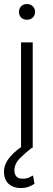

<svg xmlns="http://www.w3.org/2000/svg" viewBox="-22 -741 267 963"><path d="M73.2 -681.2Q73.2 -697.8 83.7 -709.2Q94.2 -720.7 113.3 -720.7Q131.8 -720.7 142.8 -709.2Q153.8 -697.8 153.8 -681.2Q153.8 -664.6 142.8 -653.3Q131.8 -642.1 113.3 -642.1Q94.2 -642.1 83.7 -653.3Q73.2 -664.6 73.2 -681.2ZM142.1 -528.3V0H83.5V-528.3ZM109.4 -19 138.2 0Q105 25.4 77.6 53Q50.3 80.6 50.3 114.3Q50.3 130.9 59.3 143.1Q68.4 155.3 92.3 155.3Q109.9 155.3 122.8 149.7Q135.7 144 143.6 139.2L150.9 180.7Q140.1 188 123.3 195.1Q106.4 202.1 80.6 202.1Q44.9 202.1 21.5 181.4Q-2 160.6 -2 119.1Q-2 82.5 28.3 46.1Q58.6 9.8 109.4 -19Z"/></svg>

Font: Vazirmatn RD UI ExtraLight
Style: Regular
Weight: 200
Designer: Saber Rastikerdar
Foundry: Saber Rastikerdar
Version: Version 33.003